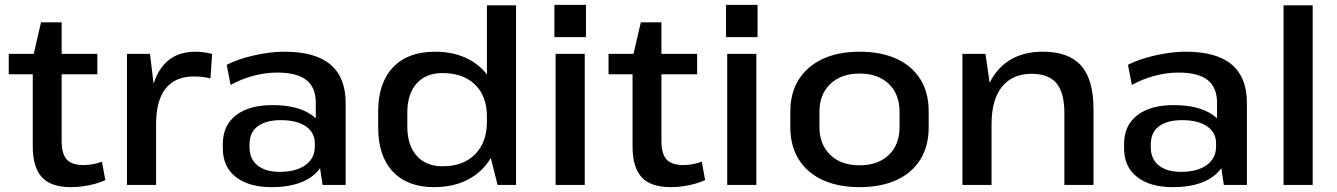

<svg xmlns="http://www.w3.org/2000/svg" viewBox="-20 -762 5509 791"><path d="M272 9Q190 9 152.5 -32Q115 -73 115 -158V-523L149 -670H234V-181Q234 -128 255 -105Q276 -82 324 -82Q343 -82 362.5 -85.5Q382 -89 400 -96L414 -20Q395 -11 371 -4.5Q347 2 322 5.5Q297 9 272 9ZM16 -540H381V-456H16Z M503 -540H598L623 -331V0H503ZM595 -280Q595 -413 643.5 -481Q692 -549 785 -549Q802 -549 819.5 -546.5Q837 -544 854 -540L847 -439Q815 -447 779 -447Q702 -447 662.5 -397.5Q623 -348 623 -250Z M1281 -185V-338Q1281 -402 1242 -432.5Q1203 -463 1122 -463Q1073 -463 1023 -449.5Q973 -436 930 -412L914 -495Q945 -511 985.5 -523Q1026 -535 1069.5 -542Q1113 -549 1152 -549Q1279 -549 1341.5 -496Q1404 -443 1404 -338V0H1309ZM1099 9Q1005 9 951.5 -33Q898 -75 898 -150V-169Q898 -245 952 -287Q1006 -329 1103 -329Q1206 -329 1264.5 -288Q1323 -247 1323 -173V-153Q1323 -77 1263.5 -34Q1204 9 1099 9ZM1132 -54Q1200 -54 1238.5 -82Q1277 -110 1277 -158V-171Q1277 -216 1240 -241.5Q1203 -267 1137 -267Q1076 -267 1042 -242Q1008 -217 1008 -167V-155Q1008 -107 1041 -80.5Q1074 -54 1132 -54Z M1768 9Q1659 9 1598.5 -55Q1538 -119 1538 -237V-303Q1538 -420 1599 -484.5Q1660 -549 1772 -549Q1852 -549 1911.5 -517.5Q1971 -486 2004 -428Q2037 -370 2037 -290V-255Q2037 -174 2004 -115Q1971 -56 1910.5 -23.5Q1850 9 1768 9ZM1803 -77Q1889 -77 1937.5 -126.5Q1986 -176 1986 -261V-282Q1986 -366 1937 -413.5Q1888 -461 1803 -461Q1735 -461 1696.5 -418Q1658 -375 1658 -297V-241Q1658 -164 1696.5 -120.5Q1735 -77 1803 -77ZM1986 -174V-740H2106V0H2030Z M2389 -540V0H2269V-540ZM2394 -742V-609H2264V-742Z M2743 9Q2661 9 2623.5 -32Q2586 -73 2586 -158V-523L2620 -670H2705V-181Q2705 -128 2726 -105Q2747 -82 2795 -82Q2814 -82 2833.5 -85.5Q2853 -89 2871 -96L2885 -20Q2866 -11 2842 -4.5Q2818 2 2793 5.5Q2768 9 2743 9ZM2487 -540H2852V-456H2487Z M3096 -540V0H2976V-540ZM3101 -742V-609H2971V-742Z M3521 9Q3433 9 3369 -20.5Q3305 -50 3270.5 -105.5Q3236 -161 3236 -237V-303Q3236 -379 3270.5 -434Q3305 -489 3369 -519Q3433 -549 3521 -549Q3610 -549 3674 -519.5Q3738 -490 3772 -435Q3806 -380 3806 -303V-237Q3806 -161 3772 -105.5Q3738 -50 3674 -20.5Q3610 9 3521 9ZM3521 -81Q3597 -81 3641.5 -123.5Q3686 -166 3686 -239V-301Q3686 -374 3641.5 -416.5Q3597 -459 3521 -459Q3446 -459 3401 -416.5Q3356 -374 3356 -301V-239Q3356 -167 3400.5 -124Q3445 -81 3521 -81Z M4365 -296Q4365 -380 4332.5 -419Q4300 -458 4230 -458Q4151 -458 4108 -404.5Q4065 -351 4065 -251L4022 -181V-241Q4022 -390 4088.5 -469.5Q4155 -549 4277 -549Q4383 -549 4434 -491.5Q4485 -434 4485 -313V0H4365ZM3945 -540H4040L4065 -365V0H3945Z M4994 -185V-338Q4994 -402 4955 -432.5Q4916 -463 4835 -463Q4786 -463 4736 -449.5Q4686 -436 4643 -412L4627 -495Q4658 -511 4698.5 -523Q4739 -535 4782.5 -542Q4826 -549 4865 -549Q4992 -549 5054.5 -496Q5117 -443 5117 -338V0H5022ZM4812 9Q4718 9 4664.5 -33Q4611 -75 4611 -150V-169Q4611 -245 4665 -287Q4719 -329 4816 -329Q4919 -329 4977.5 -288Q5036 -247 5036 -173V-153Q5036 -77 4976.5 -34Q4917 9 4812 9ZM4845 -54Q4913 -54 4951.5 -82Q4990 -110 4990 -158V-171Q4990 -216 4953 -241.5Q4916 -267 4850 -267Q4789 -267 4755 -242Q4721 -217 4721 -167V-155Q4721 -107 4754 -80.5Q4787 -54 4845 -54Z M5388 -740V0H5268V-740Z"/></svg>

Font: Pathway Extreme 72pt SemiBold
Style: Regular
Weight: 600
Designer: Eduardo Rodriguez Tunni
Foundry: Eduardo Rodriguez Tunni
Version: Version 1.001;gftools[0.9.26]